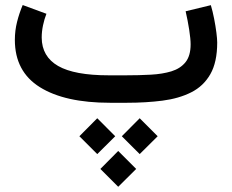

<svg xmlns="http://www.w3.org/2000/svg" viewBox="-20 -402 908 751"><path d="M456.5 130.9 526.4 60.5 596.7 130.9 526.4 200.7ZM290.5 130.9 360.4 60.5 430.7 130.9 360.4 200.7ZM372.6 258.8 442.4 188.5 512.7 258.8 442.4 328.6ZM476.1 0H410.2Q233.9 0 136 -61Q38.1 -122.1 38.1 -246.1Q38.1 -282.7 46.9 -317.1Q55.7 -351.6 68.8 -382.3L161.6 -348.1Q153.3 -327.1 148.2 -302.7Q143.1 -278.3 143.1 -254.9Q143.6 -180.7 207.3 -144Q271 -107.4 405.3 -107.4H472.7Q523.9 -107.4 569.6 -109.9Q615.2 -112.3 650.4 -123Q685.5 -133.8 705.6 -158.7Q725.6 -183.6 725.6 -228.5Q725.6 -250 720 -285.9Q714.4 -321.8 706.1 -357.9L804.7 -381.8Q812 -357.4 817.6 -328.6Q823.2 -299.8 826.4 -274.7Q829.6 -249.5 829.6 -235.8Q829.6 -158.7 802.7 -111.8Q775.9 -64.9 727.8 -40.8Q679.7 -16.6 615.5 -8.3Q551.3 0 476.1 0Z"/></svg>

Font: Vazir Medium FD-WOL-UI
Style: Medium-FD-WOL-UI
Weight: 500
Designer: Saber Rastikerdar
Foundry: Saber Rastikerdar
Version: Version 30.0.0